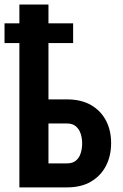

<svg xmlns="http://www.w3.org/2000/svg" viewBox="-22 -812 532 832"><path d="M144.5 -381.3H268.6Q329.6 -381.3 372.1 -356.9Q414.6 -332.5 437 -290Q459.5 -247.6 459.5 -191.9Q459.5 -136.2 437 -93Q414.6 -49.8 372.1 -24.9Q329.6 0 268.6 0H62V-792.5H188V-104H268.6Q292.5 -104 306.9 -116Q321.3 -127.9 327.6 -147.9Q334 -168 334 -190.9Q334 -212.9 327.6 -232.4Q321.3 -252 306.9 -264.4Q292.5 -276.9 268.6 -276.9H144.5ZM294.9 -710.9V-625.5H-2.4V-710.9Z"/></svg>

Font: Roboto Condensed SemiBold
Style: Regular
Weight: 600
Designer: Christian Robertson
Foundry: Google
Version: Version 3.008; 2023